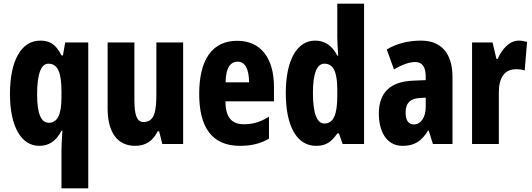

<svg xmlns="http://www.w3.org/2000/svg" viewBox="-20 -780 2883 1040"><path d="M313 31V240H458V-550H333L321 -480H313C283 -540 250 -560 198 -560C95 -560 34 -452 34 -271C34 -96 94 10 193 10C244 10 284 -15 313 -72H318C315 -24 313 10 313 31ZM244 -115C202 -115 181 -165 181 -269C181 -381 203 -435 242 -435C292 -435 313 -390 313 -282V-254C313 -158 291 -115 244 -115Z M972 -550H827V-274C827 -177 818 -119 756 -119C721 -119 708 -159 708 -237V-550H563V-191C563 -65 615 10 712 10C769 10 809 -17 834 -69H842L859 0H972Z M1265 -559C1129 -559 1059 -456 1059 -272C1059 -94 1125 10 1280 10C1340 10 1392 -2 1437 -29V-148C1389 -118 1349 -107 1301 -107C1234 -107 1202 -145 1201 -231H1464V-309C1464 -466 1392 -559 1265 -559ZM1268 -446C1306 -446 1329 -408 1329 -334H1202C1203 -415 1229 -446 1268 -446Z M1692 10C1745 10 1774 -10 1807 -57H1816L1836 0H1952V-760H1807V-578C1807 -557 1809 -525 1812 -479H1807C1778 -535 1738 -560 1687 -560C1588 -560 1528 -453 1528 -276C1528 -98 1587 10 1692 10ZM1737 -111C1697 -111 1675 -165 1675 -277C1675 -381 1696 -435 1737 -435C1786 -435 1807 -391 1807 -292V-261C1807 -156 1785 -111 1737 -111Z M2260 -560C2190 -560 2126 -543 2075 -512L2114 -404C2160 -431 2198 -444 2229 -444C2268 -444 2286 -417 2286 -364V-346L2216 -343C2097 -338 2032 -281 2032 -165C2032 -76 2068 10 2161 10C2227 10 2264 -17 2299 -73H2302L2325 0H2431V-362C2431 -494 2368 -560 2260 -560ZM2252 -249 2286 -251V-201C2286 -143 2259 -106 2222 -106C2193 -106 2177 -127 2177 -171C2177 -221 2202 -246 2252 -249Z M2790 -560C2737 -560 2696 -509 2676 -461H2669L2648 -550H2537V0H2682V-279C2682 -358 2712 -405 2775 -405C2794 -405 2809 -403 2822 -398L2835 -553C2816 -558 2803 -560 2790 -560Z"/></svg>

Font: Noto Sans Armenian ExtraCondensed ExtraBold
Style: Regular
Weight: 800
Width: 2
Designer: Monotype Design Team
Foundry: Monotype Imaging Inc.
Version: Version 2.008